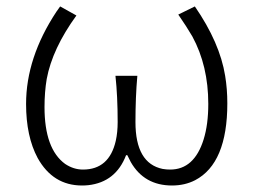

<svg xmlns="http://www.w3.org/2000/svg" viewBox="-20 -567 793 600"><path d="M236.3 12.7Q145.5 12.7 97.7 -73.2Q61.5 -140.6 61.5 -242.2Q61.5 -386.7 156.2 -530.3Q162.1 -539.1 168 -546.9L218.8 -518.6Q143.6 -415 126 -320.3Q119.1 -279.3 119.1 -232.4Q119.1 -101.6 183.6 -54.7Q210 -37.1 239.3 -37.1Q321.3 -37.1 341.8 -127Q347.7 -153.3 347.7 -185.5Q347.7 -266.6 340.8 -330.1H409.2Q403.3 -263.7 403.3 -185.5Q403.3 -56.6 488.3 -39.1Q500 -37.1 511.7 -37.1Q586.9 -37.1 616.2 -130.9Q630.9 -177.7 630.9 -242.2Q630.9 -361.3 581.1 -453.1Q563.5 -483.4 537.1 -521.5L588.9 -546.9Q667 -433.6 683.6 -330.1Q690.4 -289.1 690.4 -244.1Q690.4 -56.6 589.8 -3.9Q557.6 12.7 517.6 12.7Q430.7 12.7 388.7 -60.5Q382.8 -71.3 377.9 -82H374Q341.8 2 255.9 11.7Q246.1 12.7 236.3 12.7Z"/></svg>

Font: Taipei Sans TC Beta Light
Style: Regular
Weight: 300
Designer: JT Foundry
Foundry: JT Foundry
Version: Version 1.000